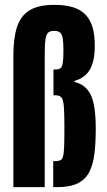

<svg xmlns="http://www.w3.org/2000/svg" viewBox="-20 -770 440 790"><path d="M35 0V-541Q35 -613 50 -659Q65 -705 101.5 -727.5Q138 -750 203 -750Q246 -750 277.5 -741Q309 -732 329.5 -712Q350 -692 360 -660Q370 -628 370 -582Q370 -519 350 -484Q330 -449 286 -437V-433Q333 -422 353.5 -379.5Q374 -337 374 -240Q374 -182 368.5 -137.5Q363 -93 347.5 -62.5Q332 -32 300.5 -16Q269 0 215 0H199V-107H208Q220 -107 228 -110.5Q236 -114 239.5 -127Q243 -140 244 -168.5Q245 -197 245 -247Q245 -307 242.5 -334.5Q240 -362 232 -370Q224 -378 207 -378H200V-484H207Q222 -484 229 -489.5Q236 -495 238.5 -512Q241 -529 241 -563Q241 -596 238 -613Q235 -630 226.5 -636.5Q218 -643 203 -643Q186 -643 178 -635.5Q170 -628 167 -607Q164 -586 164 -543V0Z"/></svg>

Font: Saira ExtraCondensed ExtraBold
Style: Regular
Weight: 800
Width: 2
Designer: Hector Gatti with collaboration of the Omnibus-Type team
Foundry: Omnibus-Type
Version: Version 1.101